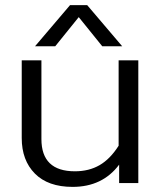

<svg xmlns="http://www.w3.org/2000/svg" viewBox="-20 -716 631 751"><path d="M254 -696H321L458 -535H380L288 -649L196 -535H117ZM65 -176V-480H142V-172Q142 -46 273 -46Q328 -46 369.5 -70Q411 -94 444 -146V-480H521V0H446V-72Q381 15 264 15Q168 15 116.5 -37Q65 -89 65 -176Z"/></svg>

Font: Prompt Light
Style: Regular
Weight: 300
Designer: Katatrad Team
Foundry: CadsonDemak
Version: Version 1.001